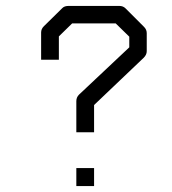

<svg xmlns="http://www.w3.org/2000/svg" viewBox="-20 -679 580 649"><path d="M179 -477H119V-569Q119 -581 128 -590L191 -652Q198 -659 212 -659H383Q396 -659 404 -651L467 -588Q476 -579 476 -567V-506Q476 -494 466 -484L298 -324V-232H238V-337Q238 -350 247 -359L417 -519V-555L371 -600H224L179 -556ZM238 -111H298V-50H238Z"/></svg>

Font: ibm3270
Style: Regular
Weight: 400
Monospace: yes
Version: Version 2.0.3